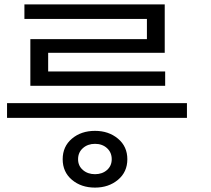

<svg xmlns="http://www.w3.org/2000/svg" viewBox="-20 -771 960 873"><path d="M412 82Q349 82 307 46.5Q265 11 265 -47Q265 -105 307 -140.5Q349 -176 412 -176Q474 -176 516.5 -140.5Q559 -105 559 -47Q559 11 516.5 46.5Q474 82 412 82ZM412 21Q445 21 466.5 2Q488 -17 488 -47Q488 -78 466.5 -97.5Q445 -117 412 -117Q379 -117 357 -97.5Q335 -78 335 -47Q335 -17 357 2Q379 21 412 21ZM830 -235H12V-302H830ZM731 -381H118V-593H648V-707H729V-531H199V-446H731ZM729 -685H91V-751H729Z"/></svg>

Font: ukorean25
Style: Book
Weight: 400
Designer: Jelle Bosma - Monotype Design Team
Foundry: Monotype Imaging Inc.
Version: Version 2.003